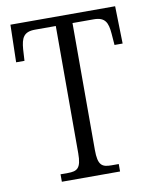

<svg xmlns="http://www.w3.org/2000/svg" viewBox="-81 -776 674 838"><g transform="rotate(-10 255.5 -357.0)"><path d="M125 0H383V-33H351C309 -33 291 -43 291 -112V-674H385C436 -674 447 -648 451 -599L455 -548H491L487 -714H23L19 -548H56L59 -599C63 -648 74 -674 125 -674H217V-110C217 -43 199 -33 157 -33H125Z"/></g></svg>

Font: Noto Serif Armenian Condensed Light
Style: Regular
Weight: 300
Width: 3
Designer: Monotype Design Team
Foundry: Monotype Imaging Inc.
Version: Version 2.008